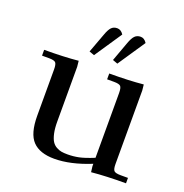

<svg xmlns="http://www.w3.org/2000/svg" viewBox="-119 -750 831 865"><g transform="rotate(20 296.5 -318.0)"><path d="M22 -411.1V-439Q115.2 -439 185.1 -445.8L188 -418V-154.8Q188 -122.6 193.1 -99.6Q198.2 -76.7 206.3 -63.7Q214.4 -50.8 227.5 -43.5Q240.7 -36.1 252.7 -34.2Q264.6 -32.2 282.2 -32.2Q309.1 -32.2 335.4 -37.6Q361.8 -43 405.8 -61V-371.1Q405.8 -396.5 398.7 -403.8Q391.6 -411.1 367.2 -411.1H334V-439Q427.2 -439 497.1 -445.8L500 -418V-65.9Q500 -41 507.1 -33.4Q514.2 -25.9 539.1 -25.9H574.2V0Q479.5 0 409.2 6.8L405.8 -21V-32.2Q309.6 6.8 231.9 6.8Q162.1 6.8 128.2 -28.6Q94.2 -64 94.2 -149.9V-371.1Q94.2 -396 87.2 -403.6Q80.1 -411.1 55.2 -411.1ZM216.8 -502 251 -594.2Q260.7 -621.6 271.2 -632.3Q281.7 -643.1 298.8 -643.1Q316.9 -643.1 329.1 -624L241.2 -493.2ZM329.1 -502 362.8 -594.2Q372.6 -621.6 383.3 -632.3Q394 -643.1 411.1 -643.1Q428.7 -643.1 440.9 -624L353 -493.2Z"/></g></svg>

Font: Dihjauti S
Style: Bold
Weight: 700
Designer: T. Christopher White
Version: Version 3.0.0